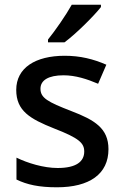

<svg xmlns="http://www.w3.org/2000/svg" viewBox="-20 -786 524 816"><path d="M409 -756V-766H285C260 -721 214 -655 184 -618V-606H254C303 -642 380 -719 409 -756ZM441 -152C441 -241 382 -276 283 -314C182 -353 152 -370 152 -409C152 -445 186 -466 250 -466C301 -466 350 -450 397 -430L432 -511C377 -535 321 -549 255 -549C131 -549 49 -498 49 -404C49 -315 107 -281 210 -240C316 -199 338 -178 338 -142C338 -100 305 -72 225 -72C165 -72 97 -93 50 -116V-23C95 -1 146 10 222 10C360 10 441 -46 441 -152Z"/></svg>

Font: Noto Sans Gujarati Medium
Style: Regular
Weight: 500
Designer: Jelle Bosma - Monotype Design Team, Universal Thirst
Foundry: Monotype Imaging Inc.
Version: Version 2.106